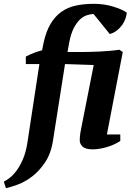

<svg xmlns="http://www.w3.org/2000/svg" viewBox="-93 -772 691 1004"><path d="M325 -500Q344 -500 371.5 -500.5Q399 -501 428.5 -502.5Q458 -504 485.5 -506.5Q513 -509 531 -512L549 -500L466 -69H536V-35Q523 -26 506 -18Q489 -10 469.5 -4Q450 2 430 5.5Q410 9 392 9Q354 9 339 -5.5Q324 -20 324 -37Q324 -57 327 -76Q330 -95 335 -118L397 -432L247 -437L185 -43Q175 28 144 75Q113 122 75.5 150.5Q38 179 0 193Q-38 207 -62 212L-73 178Q-61 172 -43 158.5Q-25 145 -7 121Q11 97 26.5 61.5Q42 26 50 -24L113 -437H42V-476Q62 -487 84.5 -495.5Q107 -504 127 -509L134 -544Q147 -606 171 -646.5Q195 -687 228.5 -710.5Q262 -734 304.5 -743Q347 -752 397 -752Q452 -752 499 -737.5Q546 -723 570 -706Q569 -692 563 -674.5Q557 -657 545.5 -641Q534 -625 518 -612.5Q502 -600 481 -594L396 -699Q379 -698 360.5 -692Q342 -686 325 -670Q308 -654 293 -625.5Q278 -597 269 -550L260 -500Z"/></svg>

Font: PT Serif
Style: Bold Italic
Weight: 700
Italic angle: -12°
Designer: A.Korolkova, O.Umpeleva, V.Yefimov
Foundry: ParaType Ltd
Version: Version 1.000W OFL